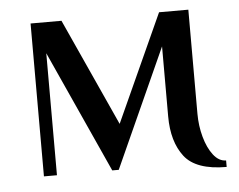

<svg xmlns="http://www.w3.org/2000/svg" viewBox="-42 -519 733 588"><g transform="rotate(-5 324.5 -225.0)"><path d="M632 20Q538 20 502.5 -26Q467 -72 467 -150V-365L302 0H282L112 -375V0H72V-470H167L317 -140L467 -470H557V-150Q557 -113 566.5 -78.5Q576 -44 593 -22Q610 0 632 0Z"/></g></svg>

Font: El Messiri
Style: Regular
Weight: 400
Designer: Mohamed Gaber
Foundry: Kief Type Foundry
Version: Version 2.020